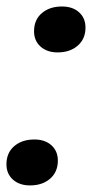

<svg xmlns="http://www.w3.org/2000/svg" viewBox="-31 -564 284 592"><path d="M61.4 7.7Q29.1 7.7 9 -10.1Q-11.1 -28 -11.1 -57.4Q-11.1 -92.9 12.9 -113.4Q36.9 -133.9 74.9 -133.9Q107.9 -133.9 127.6 -116Q147.4 -98.1 147.4 -68.7Q147.4 -34 123.6 -13.1Q99.7 7.7 61.4 7.7ZM146.6 -402.4Q114.3 -402.4 94.1 -420.3Q74 -438.1 74 -467.6Q74 -503 98 -523.5Q122 -544 160 -544Q193 -544 212.8 -526.1Q232.6 -508.3 232.6 -478.9Q232.6 -444.1 208.7 -423.3Q184.9 -402.4 146.6 -402.4Z"/></svg>

Font: Mona Sans
Style: Italic
Weight: 200
Italic angle: -11.6951°
Designer: Deni Anggara
Foundry: GitHub
Version: Version 2.000